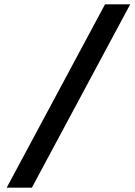

<svg xmlns="http://www.w3.org/2000/svg" viewBox="-20 -776 625 892"><path d="M128 96 585 -756H468L11 96Z"/></svg>

Font: Bluebird
Style: NrwObl
Weight: 400
Designer: Jasper
Foundry: Cannot Into Space Fonts
Version: Version 0.98